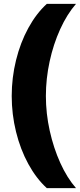

<svg xmlns="http://www.w3.org/2000/svg" viewBox="-20 -813 418 1000"><path d="M224 167Q169 117 127.5 41Q86 -35 63.5 -126.5Q41 -218 41 -313Q41 -408 63.5 -499.5Q86 -591 127.5 -667Q169 -743 224 -793H376Q329 -739 293.5 -661Q258 -583 238.5 -493Q219 -403 219 -313Q219 -222 239 -132Q259 -42 294 35.5Q329 113 376 167Z"/></svg>

Font: Mona Sans Expanded ExtraBold
Style: Regular
Weight: 800
Width: 7
Designer: Deni Anggara
Foundry: GitHub
Version: Version 1.001; ttfautohint (v1.8.4.7-5d5b);gftools[0.9.33]